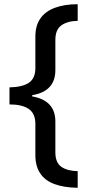

<svg xmlns="http://www.w3.org/2000/svg" viewBox="-20 -734 423 912"><path d="M349 158Q284 157 239 140.5Q194 124 171 89.5Q148 55 148 3V-145Q148 -195 116.5 -216.5Q85 -238 25 -238V-319Q85 -320 116.5 -340.5Q148 -361 148 -411V-560Q148 -612 171.5 -646Q195 -680 240.5 -697Q286 -714 349 -714V-635Q300 -634 271.5 -613.5Q243 -593 243 -545V-401Q243 -300 133 -282V-276Q243 -257 243 -157V-10Q243 38 271 58Q299 78 349 79Z"/></svg>

Font: Noto Sans New Tai Lue Medium
Style: Regular
Weight: 500
Version: Version 2.003